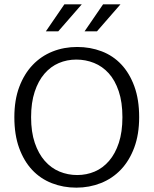

<svg xmlns="http://www.w3.org/2000/svg" viewBox="-20 -854 706 883"><path d="M369 -710 454 -834H534L426 -710ZM191 -710 276 -834H356L248 -710ZM335 -638Q395 -638 447.5 -618Q500 -598 538 -557.5Q576 -517 598 -456.5Q620 -396 620 -315Q620 -236 597.5 -175.5Q575 -115 536 -74Q497 -33 444 -12Q391 9 331 9Q271 9 218.5 -11.5Q166 -32 128 -72.5Q90 -113 68 -173.5Q46 -234 46 -315Q46 -394 68.5 -454Q91 -514 130 -555Q169 -596 221.5 -617Q274 -638 335 -638ZM123 -315Q123 -247 140 -197Q157 -147 186 -114Q215 -81 253.5 -65Q292 -49 335 -49Q378 -49 415.5 -65Q453 -81 481.5 -114Q510 -147 526.5 -197Q543 -247 543 -315Q543 -384 526 -434.5Q509 -485 480 -517Q451 -549 412.5 -564.5Q374 -580 331 -580Q288 -580 250.5 -564Q213 -548 184.5 -515Q156 -482 139.5 -432Q123 -382 123 -315Z"/></svg>

Font: Mukta Light
Style: Regular
Weight: 300
Designer: Girish Dalvi and Yashodeep Gholap
Foundry: Ek Type
Version: Version 2.538;PS 1.002;hotconv 16.6.51;makeotf.lib2.5.65220;